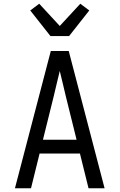

<svg xmlns="http://www.w3.org/2000/svg" viewBox="-20 -1008 640 1028"><path d="M60 0 188 -490 252 -735H348L412 -490L540 0H454L408 -186H192L146 0ZM390 -260 333 -490Q325 -525 316.5 -559.5Q308 -594 300 -628Q292 -594 283.5 -559.5Q275 -525 267 -490L210 -260ZM250 -815 142 -952 190 -988 300 -869 410 -988 458 -952 350 -815Z"/></svg>

Font: Iosevka Aile
Style: Regular
Weight: 400
Designer: Belleve Invis
Foundry: Belleve Invis
Version: Version 28.0.1; ttfautohint (v1.8.4)